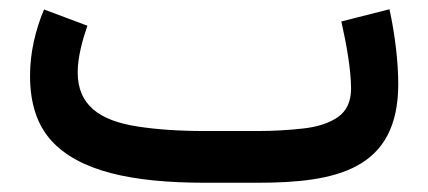

<svg xmlns="http://www.w3.org/2000/svg" viewBox="-20 -395 925 415"><path d="M536.1 0C706.5 0 840.8 -27.8 840.8 -213.4C840.8 -259.8 834 -319.8 821.8 -375L717.8 -348.6C729 -299.3 738.8 -243.2 738.8 -203.6C738.8 -175.3 729 -154.8 710 -141.6C690.4 -128.4 665.5 -120.6 634.8 -117.2C604 -113.8 571.3 -111.8 537.1 -111.8H422.9C366.7 -111.8 318.4 -115.2 277.3 -121.6C194.8 -134.3 147.9 -168 147.9 -238.8C147.9 -271.5 158.7 -310.1 168.9 -339.4L75.2 -374.5C57.1 -331.5 44.9 -282.2 44.9 -231.4C44.9 -171.9 60.1 -125.5 90.3 -91.8C150.4 -24.9 265.1 0 422.9 0Z"/></svg>

Font: Vazirmatn Medium
Style: Regular
Weight: 500
Designer: Saber Rastikerdar
Foundry: Saber Rastikerdar
Version: Version 33.003